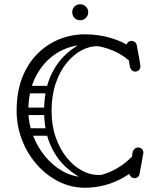

<svg xmlns="http://www.w3.org/2000/svg" viewBox="-20 -871 751 901"><path d="M379 10Q312 10 253.5 -20Q195 -50 151 -101Q107 -152 82.5 -216.5Q58 -281 58 -351Q58 -439 84 -506Q110 -573 155.5 -618.5Q201 -664 258.5 -687Q316 -710 379 -710Q444 -710 506 -691Q568 -672 618 -632Q631 -622 631 -608Q631 -596 622 -588Q613 -581 605 -581Q592 -581 583 -589Q540 -625 486.5 -642.5Q433 -660 379 -660Q310 -660 249.5 -623.5Q189 -587 151 -518Q113 -449 113 -351Q113 -293 134 -237.5Q155 -182 191.5 -137.5Q228 -93 276 -66.5Q324 -40 379 -40Q439 -40 495 -64Q551 -88 594 -131Q604 -141 617 -141Q628 -141 635 -135Q644 -129 644 -116Q644 -105 633 -94Q584 -45 517.5 -17.5Q451 10 379 10ZM611 -35Q601 -35 593.5 -43Q586 -51 586 -61Q586 -62 586.5 -63.5Q587 -65 587 -66L603 -159Q605 -167 612 -173Q619 -179 629 -179Q630 -179 631.5 -178.5Q633 -178 634 -178Q642 -177 647.5 -170Q653 -163 653 -154Q653 -153 652.5 -152Q652 -151 652 -149L635 -55Q632 -38 614 -35Q613 -35 612.5 -35Q612 -35 611 -35ZM615 -535Q605 -535 598.5 -541.5Q592 -548 590 -556Q582 -604 578 -624.5Q574 -645 573.5 -650Q573 -655 573 -655Q573 -665 580 -672Q587 -679 597 -679Q606 -679 613.5 -673Q621 -667 622 -658Q631 -610 634.5 -589.5Q638 -569 638.5 -564.5Q639 -560 639 -559Q639 -549 631.5 -542Q624 -535 615 -535ZM400 -18Q341 -41 292.5 -84Q244 -127 215.5 -193.5Q187 -260 187 -351Q187 -443 215.5 -509.5Q244 -576 293 -619.5Q342 -663 401 -685L442 -654Q403 -656 364 -635.5Q325 -615 293 -576Q261 -537 241.5 -480Q222 -423 222 -351Q222 -282 241.5 -226.5Q261 -171 293 -131.5Q325 -92 363.5 -71Q402 -50 440 -50Q445 -50 450 -50Q455 -50 459 -51ZM114 -433Q96 -433 96 -450Q96 -456 99.5 -462Q103 -468 113 -468H207Q225 -468 225 -451Q225 -444 221 -438.5Q217 -433 208 -433ZM108 -331Q90 -331 90 -348Q90 -354 93.5 -360Q97 -366 107 -366H201Q219 -366 219 -349Q219 -342 215 -336.5Q211 -331 202 -331ZM115 -234Q97 -234 97 -251Q97 -257 100.5 -263Q104 -269 114 -269H208Q226 -269 226 -252Q226 -245 222 -239.5Q218 -234 209 -234ZM356 -776Q340 -776 329.5 -787Q319 -798 319 -814Q319 -829 329.5 -840Q340 -851 356 -851Q372 -851 383 -840Q394 -829 394 -814Q394 -798 383 -787Q372 -776 356 -776Z"/></svg>

Font: Agu Display
Style: Regular
Weight: 400
Designer: Oluwaseun Badejo
Version: Version 1.103